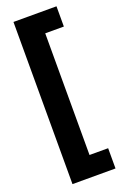

<svg xmlns="http://www.w3.org/2000/svg" viewBox="-170 -782 645 998"><g transform="rotate(-20 152.5 -282.5)"><path d="M285 166H47V-731H285V-619H182V54H285Z"/></g></svg>

Font: Noto Sans Arabic ExtCond ExtBd
Style: Regular
Weight: 800
Width: 2
Designer: Monotype Design Team, Nadine Chahine, Nizar Qandah and Khaled Hosny
Foundry: Monotype Imaging Inc.
Version: Version 2.012; ttfautohint (v1.8.4.7-5d5b)